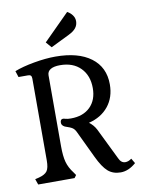

<svg xmlns="http://www.w3.org/2000/svg" viewBox="-97 -956 773 1035"><g transform="rotate(-10 289.5 -438.0)"><path d="M202 -747 344 -889Q361 -880 372 -865Q383 -850 383 -832Q383 -811 370.5 -795Q358 -779 331 -766L229 -716ZM354 -94 285 -239Q277 -257 266 -265Q255 -273 224 -283Q207 -292 207 -306Q207 -326 222 -326Q226 -326 236 -323Q246 -320 265 -320Q332 -320 370.5 -358Q409 -396 409 -461Q409 -530 368 -571.5Q327 -613 256 -613Q222 -613 204 -602Q186 -591 186 -570V-182Q186 -127 195 -94.5Q204 -62 228 -31L239 -15L228 0H29L18 -31L39 -36Q73 -45 85 -62Q97 -79 97 -120V-568Q97 -579 92.5 -584Q88 -589 77 -589H25L14 -623Q57 -640 121.5 -651.5Q186 -663 239 -663Q364 -663 433.5 -611Q503 -559 503 -465Q503 -394 464 -345.5Q425 -297 356 -280Q380 -263 394 -236L478 -64Q490 -37 513 -37Q530 -37 547 -50L563 -23Q522 13 479 13Q437 13 409.5 -11Q382 -35 354 -94Z"/></g></svg>

Font: Kurale
Style: Regular
Weight: 400
Designer: Eduardo Rodriguez Tunni
Foundry: Eduardo Rodriguez Tunni
Version: Version 2.000